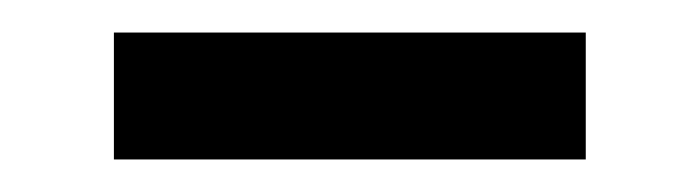

<svg xmlns="http://www.w3.org/2000/svg" viewBox="-20 -706 430 118"><path d="M50 -608V-686H340V-608Z"/></svg>

Font: Murecho SemiBold
Style: Regular
Weight: 600
Designer: Neil Summerour
Foundry: Positype
Version: Version 1.010; ttfautohint (v1.8.3)